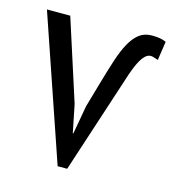

<svg xmlns="http://www.w3.org/2000/svg" viewBox="-84 -578 596 660"><g transform="rotate(15 214.0 -248.0)"><path d="M88 -500 181 -211 201 -112H203L221 -213L246 -300Q260 -349 272.5 -387.5Q285 -426 299.5 -452.5Q314 -479 332.5 -493Q351 -507 377 -507Q393 -507 405.5 -505Q418 -503 428 -498L418 -431Q407 -435 397 -437.5Q387 -440 377 -433.5Q367 -427 356.5 -409Q346 -391 334 -356L214 11H180L5 -500Z"/></g></svg>

Font: PT Sans Narrow
Style: Regular
Weight: 400
Width: 3
Designer: A.Korolkova, O.Umpeleva, V.Yefimov
Foundry: ParaType Ltd
Version: Version 2.003W OFL